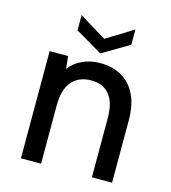

<svg xmlns="http://www.w3.org/2000/svg" viewBox="-105 -779 770 865"><g transform="rotate(15 280.5 -347.0)"><path d="M420 -694V-623L295 -549L169 -623V-694L295 -617ZM72 -500H158L164 -442Q188 -473 225 -490Q262 -507 307 -507Q365 -507 407.5 -482.5Q450 -458 473.5 -410Q497 -362 497 -290V0H403V-278Q403 -348 373.5 -384.5Q344 -421 288 -421Q230 -421 198 -383.5Q166 -346 166 -273V0H72Z"/></g></svg>

Font: Albert Sans Medium
Style: Regular
Weight: 500
Designer: Andreas Rasmussen
Foundry: a.Foundry
Version: Version 1.025